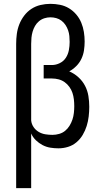

<svg xmlns="http://www.w3.org/2000/svg" viewBox="-20 -763 540 998"><path d="M64 215V-535Q64 -561 67.5 -587Q71 -613 80.5 -637Q90 -661 106 -682Q122 -703 143.5 -717Q165 -731 190.5 -737Q216 -743 242 -743Q267 -743 292 -738Q317 -733 338.5 -720Q360 -707 376.5 -687.5Q393 -668 402.5 -645Q412 -622 416 -597Q420 -572 420 -547Q420 -524 416.5 -501Q413 -478 403 -457Q393 -436 376.5 -419.5Q360 -403 340 -392Q366 -381 387.5 -361.5Q409 -342 422 -317Q435 -292 439.5 -264Q444 -236 444 -208Q444 -183 441 -157.5Q438 -132 430.5 -108Q423 -84 410 -62Q397 -40 377.5 -23.5Q358 -7 333.5 0.5Q309 8 284 8Q262 8 241 4.5Q220 1 201 -9Q182 -19 166.5 -34Q151 -49 142 -69V215ZM253 -62Q270 -62 287.5 -67Q305 -72 318.5 -83Q332 -94 341.5 -109.5Q351 -125 356.5 -141.5Q362 -158 364 -176Q366 -194 366 -211Q366 -229 364 -246.5Q362 -264 356.5 -280.5Q351 -297 340.5 -311.5Q330 -326 316 -336Q302 -346 285 -350.5Q268 -355 250 -355H207V-425H250Q271 -425 291 -435Q311 -445 322.5 -463Q334 -481 338 -502.5Q342 -524 342 -545Q342 -561 340.5 -576Q339 -591 334 -605.5Q329 -620 320.5 -633Q312 -646 299.5 -655.5Q287 -665 272 -669Q257 -673 242 -673Q226 -673 210.5 -668Q195 -663 182.5 -652.5Q170 -642 162 -628Q154 -614 149.5 -598.5Q145 -583 143.5 -567Q142 -551 142 -535V-137Q144 -118 154.5 -102.5Q165 -87 181 -77.5Q197 -68 215.5 -65Q234 -62 253 -62Z"/></svg>

Font: Iosevka Custom
Style: Regular
Weight: 400
Monospace: yes
Designer: Belleve Invis
Foundry: Belleve Invis
Version: Version 32.5.0; ttfautohint (v1.8.4)